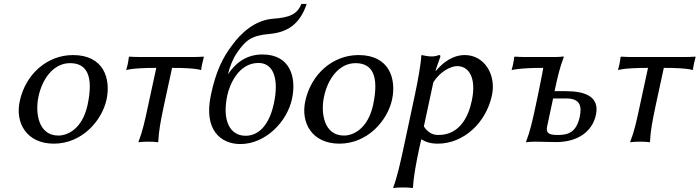

<svg xmlns="http://www.w3.org/2000/svg" viewBox="-20 -718 3545 973"><path d="M80 -205C56 -95 115 10 253 10C396 10 497 -107 520 -214C542 -318 507 -439 350 -439C219 -439 109 -342 80 -205ZM335 -398C420 -398 455 -334 424 -187C397 -63 321 -31 276 -31C172 -31 158 -151 175 -228C193 -315 249 -398 335 -398Z M772 -374 730 -180C714 -105 703 -54 682 0V3C682 3 697 0 732 0C766 0 779 3 779 3L782 0C785 -57 794 -104 810 -180L852 -374C977 -374 997 -363 997 -363L1000 -366C1001 -380 1006 -403 1013 -429L1012 -431C996 -430 975 -429 956 -429H690C671 -429 650 -430 636 -431L633 -429C630 -403 625 -380 620 -366L621 -363C621 -363 647 -374 772 -374Z M1049 -238C1010 -57 1101 12 1198 12C1324 12 1435 -99 1460 -218C1483 -326 1451 -442 1310 -442C1215 -442 1163 -383 1135 -341C1144 -379 1160 -420 1180 -449C1223 -512 1252 -538 1346 -546C1433 -554 1499 -592 1534 -698H1507C1487 -646 1448 -629 1363 -623C1272 -616 1200 -550 1155 -487C1110 -428 1074 -357 1049 -238ZM1290 -399C1368 -399 1394 -314 1368 -194C1341 -68 1279 -30 1225 -30C1143 -30 1105 -110 1132 -235C1143 -287 1188 -399 1290 -399Z M1527 -205C1503 -95 1562 10 1700 10C1843 10 1944 -107 1967 -214C1989 -318 1954 -439 1797 -439C1666 -439 1556 -342 1527 -205ZM1782 -398C1867 -398 1902 -334 1871 -187C1844 -63 1768 -31 1723 -31C1619 -31 1605 -151 1622 -228C1640 -315 1696 -398 1782 -398Z M2025 32C2009 106 1993 178 1973 232V235C1973 235 1988 232 2023 232C2057 232 2070 235 2070 235L2073 232C2076 175 2089 107 2105 32L2115 -12C2138 2 2163 10 2199 10C2328 10 2443 -94 2473 -235C2496 -341 2433 -439 2336 -439C2304 -439 2250 -430 2190 -360H2187C2187 -360 2200 -399 2211 -429C2213 -436 2211 -439 2204 -439C2192 -434 2180 -432 2167 -432C2151 -432 2135 -435 2117 -439L2115 -436C2113 -393 2098 -310 2082 -235ZM2176 -301C2209 -354 2263 -383 2297 -383C2358 -383 2395 -321 2371 -208C2354 -126 2309 -34 2202 -34C2186 -34 2155 -36 2128 -77Z M2709 -250 2694 -179C2678 -105 2667 -54 2646 0V3C2646 3 2661 0 2696 0C2736 0 2758 2 2798 2C2909 2 2982 -52 3000 -136C3020 -230 2943 -256 2847 -256H2790L2791 -259C2807 -334 2816 -372 2837 -429L2836 -432C2836 -432 2821 -429 2787 -429H2643C2624 -429 2603 -430 2589 -431L2586 -429C2583 -403 2578 -380 2573 -366L2574 -363C2574 -363 2608 -374 2733 -374C2733 -374 2724 -321 2709 -250ZM2918 -126C2900 -44 2856 -34 2806 -34C2760 -34 2745 -44 2753 -79L2783 -219H2850C2921 -219 2929 -179 2918 -126Z M3264 -374 3222 -180C3206 -105 3195 -54 3174 0V3C3174 3 3189 0 3224 0C3258 0 3271 3 3271 3L3274 0C3277 -57 3286 -104 3302 -180L3344 -374C3469 -374 3489 -363 3489 -363L3492 -366C3493 -380 3498 -403 3505 -429L3504 -431C3488 -430 3467 -429 3448 -429H3182C3163 -429 3142 -430 3128 -431L3125 -429C3122 -403 3117 -380 3112 -366L3113 -363C3113 -363 3139 -374 3264 -374Z"/></svg>

Font: Libertinus Sans
Style: Italic
Weight: 400
Italic angle: -12°
Designer: Philipp H. Poll, Khaled Hosny
Foundry: Caleb Maclennan
Version: Version 7.050;RELEASE